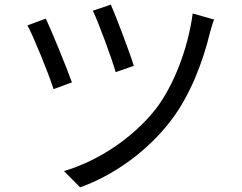

<svg xmlns="http://www.w3.org/2000/svg" viewBox="-20 -772 1040 825"><path d="M456 -752 379 -726C404 -674 461 -519 477 -462L555 -489C538 -545 478 -704 456 -752ZM900 -688 808 -714C788 -564 727 -404 648 -302C547 -175 398 -79 255 -37L324 33C465 -17 613 -120 716 -256C798 -364 852 -507 882 -631C886 -647 893 -671 900 -688ZM177 -692 98 -663C122 -620 191 -451 210 -389L289 -418C266 -483 203 -636 177 -692Z"/></svg>

Font: Noto Sans Mono CJK SC
Style: Regular
Weight: 400
Designer: Ryoko NISHIZUKA 西塚涼子 (kana, bopomofo & ideographs); Paul D. Hunt (Latin, Greek & Cyrillic); Sandoll Communications 산돌커뮤니
Foundry: Adobe
Version: Version 2.004;hotconv 1.0.118;makeotfexe 2.5.65603